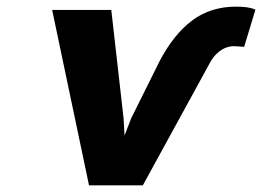

<svg xmlns="http://www.w3.org/2000/svg" viewBox="-20 -558 789 578"><path d="M715 -417 749 -529C733 -536 715 -538 690 -538C640 -538 595 -524 558 -496C521 -468 489 -428 461 -375L375 -202L355 -150L352 -202L315 -528H137L248 0H410L612 -369C624 -392 649 -419 685 -419C692 -419 709 -417 715 -417Z"/></svg>

Font: Asimov
Style: XWidIt
Weight: 500
Designer: Google
Version: Version 2.000980; 2014